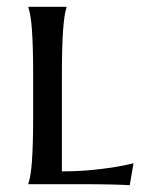

<svg xmlns="http://www.w3.org/2000/svg" viewBox="-20 -545 435 568"><path d="M163.1 -38.1Q208.5 -38.1 246.8 -41.7Q285.2 -45.4 314 -49.8Q347.7 -55.2 375 -62L363.8 2.9Q356.9 2.4 340.6 1.7Q324.2 1 306.2 0.7Q288.1 0.5 272.5 0.2Q256.8 0 251 0H64V-2Q67.4 -12.2 70.1 -28.3Q72.8 -44.4 74.5 -68.1Q76.2 -91.8 77.1 -124.5Q78.1 -157.2 78.1 -201.2V-324.2Q78.1 -368.2 77.1 -400.6Q76.2 -433.1 74.5 -456.8Q72.8 -480.5 70.1 -496.6Q67.4 -512.7 64 -522.9V-524.9H176.8V-522.9Q173.3 -512.7 170.9 -496.6Q168.5 -480.5 166.7 -456.8Q165 -433.1 164.1 -400.6Q163.1 -368.2 163.1 -324.2Z"/></svg>

Font: Marcellus SC
Style: Regular
Weight: 400
Designer: Astigmatic (AOETI)
Foundry: Astigmatic (AOETI)
Version: Version 1.001